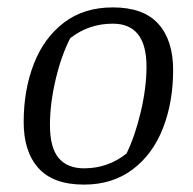

<svg xmlns="http://www.w3.org/2000/svg" viewBox="-20 -490 523 519"><path d="M44 -160Q44 -247 71.5 -317.5Q99 -388 153 -429Q207 -470 285 -470Q368 -470 408 -425.5Q448 -381 448 -301Q448 -214 420.5 -143.5Q393 -73 338.5 -32Q284 9 207 9Q124 9 84 -35.5Q44 -80 44 -160ZM322 -75Q345 -122 360.5 -187.5Q376 -253 376 -310Q376 -426 285 -426Q220 -426 170 -387Q146 -341 130.5 -275.5Q115 -210 115 -152Q115 -91 138.5 -63Q162 -35 207 -35Q272 -35 322 -75Z"/></svg>

Font: Grenze Light
Style: Italic
Weight: 300
Italic angle: -10°
Designer: Renata Polastri
Foundry: Omnibus-Type
Version: Version 1.002; ttfautohint (v1.8)